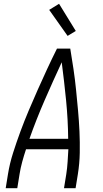

<svg xmlns="http://www.w3.org/2000/svg" viewBox="-20 -991 540 1011"><path d="M10 0 22 -74Q31 -130 49 -186.5Q67 -243 87.5 -298.5Q108 -354 131 -408.5Q154 -463 178.5 -518Q203 -573 228 -627Q253 -681 280 -735H350Q359 -681 367 -627Q375 -573 380.5 -518Q386 -463 391 -408.5Q396 -354 398.5 -298.5Q401 -243 400 -186.5Q399 -130 390 -74L378 0H317L329 -74Q334 -106 336 -139Q338 -172 340 -205H117Q106 -172 97 -139Q88 -106 83 -74L71 0ZM135 -260H339Q338 -362 328 -462.5Q318 -563 305 -663Q259 -564 215 -463Q171 -362 135 -260ZM336 -802 239 -939 291 -971 379 -828Z"/></svg>

Font: Iosevka Term Curly Light
Style: Italic
Weight: 300
Italic angle: -9°
Designer: Belleve Invis
Foundry: Belleve Invis
Version: Version 32.3.0